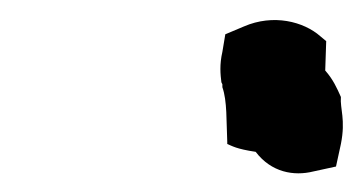

<svg xmlns="http://www.w3.org/2000/svg" viewBox="-20 -756 370 196"><path d="M206 -672 207 -670V-667C212 -653 211 -632 212 -611V-610V-609C217 -607 221 -604 241 -601C257 -580 280 -576 300 -581L323 -586L328 -609C333 -634 327 -645 328 -657C324 -666 320 -675 312 -684L313 -714L307 -719C290 -734 259 -742 229 -729L210 -721L207 -703C204 -690 205 -680 206 -672Z"/></svg>

Font: SolarCharger
Style: 1052
Weight: 1000
Designer: Mew Too
Foundry: Cannot Into Space Fonts/KineticPlasma Fonts
Version: Version 1.100